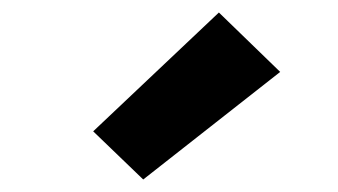

<svg xmlns="http://www.w3.org/2000/svg" viewBox="-20 -838 540 307"><path d="M209 -551 129 -628 330 -818 428 -723Z"/></svg>

Font: iosevka_custom_sans_ss08 Heavy
Style: Regular
Weight: 900
Designer: Belleve Invis
Foundry: Belleve Invis
Version: Version 10.3.0; ttfautohint (v1.8.3)